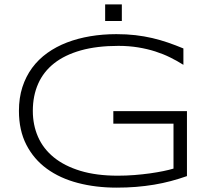

<svg xmlns="http://www.w3.org/2000/svg" viewBox="-20 -838 950 871"><path d="M507.8 -683.1Q554.2 -683.1 594.2 -678.5Q634.3 -673.8 670.9 -665.3Q707.5 -656.7 742.2 -644.8Q776.9 -632.8 812 -618.2V-543.9Q784.2 -561.5 752.7 -577.1Q721.2 -592.8 684.8 -604.5Q648.4 -616.2 606.7 -623Q564.9 -629.9 517.1 -629.9Q419.4 -629.9 346.7 -609.4Q273.9 -588.9 225.6 -550.8Q177.2 -512.7 153.1 -458Q128.9 -403.3 128.9 -335Q128.9 -271 152.6 -217Q176.3 -163.1 224.4 -124Q272.5 -85 344.7 -63Q417 -41 514.2 -41Q552.2 -41 589.6 -43.9Q627 -46.9 660.2 -51.5Q693.4 -56.2 720.7 -61.8Q748 -67.4 767.1 -73.2V-276.9H494.1V-334H828.1V-39.1Q792 -26.4 755.1 -16.6Q718.3 -6.8 679 -0.2Q639.6 6.3 597.4 9.8Q555.2 13.2 508.8 13.2Q414.1 13.2 333 -8.1Q252 -29.3 192.6 -72.5Q133.3 -115.7 99.6 -181.2Q65.9 -246.6 65.9 -335Q65.9 -394 81.5 -442.6Q97.2 -491.2 125.7 -530Q154.3 -568.8 194.6 -597.7Q234.9 -626.5 283.9 -645.3Q333 -664.1 389.6 -673.6Q446.3 -683.1 507.8 -683.1ZM457 -742.7V-817.9H532.7V-742.7Z"/></svg>

Font: Syncopate
Style: Regular
Weight: 400
Width: 7
Version: Version 001.001